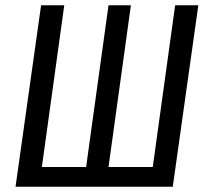

<svg xmlns="http://www.w3.org/2000/svg" viewBox="-20 -709 789 729"><path d="M733 -689 636 0H39L136 -689H224L139 -75H307L392 -689H477L392 -75H560L645 -689Z"/></svg>

Font: Fira Sans Extra Condensed
Style: Italic
Weight: 400
Width: 3
Italic angle: -8°
Designer: Carrois Corporate & Edenspiekermann AG
Foundry: Carrois Corporate GbR & Edenspiekermann AG
Version: Version 4.203